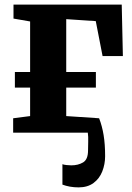

<svg xmlns="http://www.w3.org/2000/svg" viewBox="-20 -575 574 832"><path d="M320.5 237Q301 237 283 233.8Q265 230.5 250.5 225V136.5Q256.5 139 268.2 140.2Q280 141.5 289 141.5Q318.5 141.5 340 128.8Q361.5 116 361.5 77Q361.5 61.5 362.2 39.2Q363 17 360.5 0H37V-62.5L110.5 -72V-195.5H44.5V-263H110.5V-482L38.5 -494.5V-555H507.5L512.5 -332H424.5L395 -483.5L267 -492V-263H395.5V-195.5H267V-72L409.5 -62.5Q422.5 -29 429 10.5Q435.5 50 435.5 102Q435.5 136.5 423.2 167.8Q411 199 385.2 218Q359.5 237 320.5 237Z"/></svg>

Font: Merriweather 20pt ExtraBold
Style: Regular
Weight: 800
Version: Version 2.100